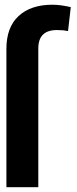

<svg xmlns="http://www.w3.org/2000/svg" viewBox="-20 -780 322 800"><path d="M139.6 0H6.7V-576.7Q6.7 -666.2 57.5 -713.2Q108.3 -760.3 198.5 -760.3Q217.3 -760.3 236.5 -757.5Q255.7 -754.6 274.9 -750.4L263.5 -650.6Q253.6 -652.7 242.9 -653.8Q232.2 -654.8 217 -654.8Q139.6 -654.8 139.6 -578.1Z"/></svg>

Font: Linik Sans SemiBold
Style: Regular
Weight: 600
Designer: Rasmus Andersson (font), Cristiano Sobral (main changes)
Foundry: rsms
Version: Version 3.018;June 1, 2022;FontCreator 14.0.0.2814 64-bit; t